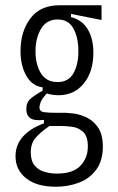

<svg xmlns="http://www.w3.org/2000/svg" viewBox="-20 -548 450 730"><path d="M192 162Q120 162 79.5 130Q39 98 39 46Q39 3 67 -28.5Q95 -60 147 -79V-92Q110 -88 95 -99Q80 -110 80 -133Q80 -159 96.5 -173Q113 -187 142 -203V-216Q102 -221 80 -260Q58 -299 58 -354Q58 -428 95.5 -478Q133 -528 206 -528H366V-472L250 -495V-483Q293 -472 314 -436Q335 -400 335 -348Q335 -275 298.5 -230.5Q262 -186 203 -186Q193 -186 180.5 -187.5Q168 -189 158 -193Q139 -172 134.5 -159.5Q130 -147 130 -140Q130 -124 147 -121.5Q164 -119 203 -119H232Q238 -119 259.5 -116.5Q281 -114 307 -102.5Q333 -91 352 -64.5Q371 -38 371 10Q371 63 346 97Q321 131 280 146.5Q239 162 192 162ZM199 -236Q240 -236 259 -269Q278 -302 278 -353Q278 -406 259 -440Q240 -474 199 -474Q157 -474 136 -438.5Q115 -403 115 -353Q115 -303 135.5 -269.5Q156 -236 199 -236ZM196 112Q258 112 286 82Q314 52 314 9Q314 -30 296 -46.5Q278 -63 254 -66Q230 -69 212 -69H168Q132 -44 114.5 -23Q97 -2 97 31Q97 63 111 80.5Q125 98 148 105Q171 112 196 112Z"/></svg>

Font: Bricolage Grotesque 12pt Condensed ExtraLight
Style: Regular
Weight: 200
Width: 3
Designer: Mathieu Triay
Foundry: Atelier Triay
Version: Version 1.001; ttfautohint (v1.8.4.7-5d5b);gftools[0.9.33.de